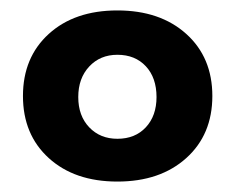

<svg xmlns="http://www.w3.org/2000/svg" viewBox="-20 -803 451 368"><path d="M387 -619Q387 -545 337 -500Q287 -455 205 -455Q123 -455 73.5 -500Q24 -545 24 -619Q24 -693 73.5 -738Q123 -783 205 -783Q287 -783 337 -738Q387 -693 387 -619ZM130 -617Q130 -581 151 -559Q172 -537 205 -537Q239 -537 259.5 -559Q280 -581 280 -617Q280 -654 259.5 -676Q239 -698 205 -698Q172 -698 151 -675.5Q130 -653 130 -617Z"/></svg>

Font: Gontserrat SemiBold
Style: Regular
Weight: 600
Designer: Julieta Ulanovsky
Foundry: Julieta Ulanovsky
Version: Version 6.001